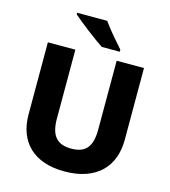

<svg xmlns="http://www.w3.org/2000/svg" viewBox="-133 -1037 1023 1154"><g transform="rotate(15 378.0 -460.5)"><path d="M390 -931H203V-921C246 -883 347 -805 399 -771H511V-784C478 -821 421 -886 390 -931ZM677 -267V-714H507V-286C507 -179 469 -133 379 -133C294 -133 250 -175 250 -285V-714H79V-266C79 -95 183 10 375 10C578 10 677 -104 677 -267Z"/></g></svg>

Font: Noto Sans Telugu ExtraBold
Style: Regular
Weight: 800
Designer: Jelle Bosma - Monotype Design Team
Foundry: Monotype Imaging Inc.
Version: Version 2.005